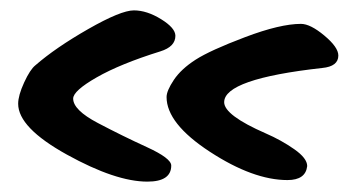

<svg xmlns="http://www.w3.org/2000/svg" viewBox="-20 -521 672 370"><path d="M560 -475Q578 -475 605 -452.5Q632 -430 632 -414Q632 -393 601 -390Q412 -369 412 -324Q412 -299 492 -264Q522 -251 547 -233.5Q572 -216 572 -201Q569 -174 534 -174Q468 -174 384.5 -228.5Q301 -283 301 -334Q301 -346 315 -367Q329 -388 357 -406Q385 -424 452.5 -449.5Q520 -475 560 -475ZM318 -452Q318 -431 289 -422Q212 -398 166.5 -372Q121 -346 121 -331Q121 -309 168.5 -284Q216 -259 263 -237.5Q310 -216 310 -202Q310 -171 264 -171Q203 -171 109 -223Q15 -275 15 -321Q15 -337 26.5 -362Q38 -387 48 -395Q87 -429 150 -465Q213 -501 238 -501Q263 -501 290.5 -484Q318 -467 318 -452Z"/></svg>

Font: Kalam
Style: Bold
Weight: 700
Version: Version 2.001;PS 1.0;hotconv 1.0.79;makeotf.lib2.5.61930; tt